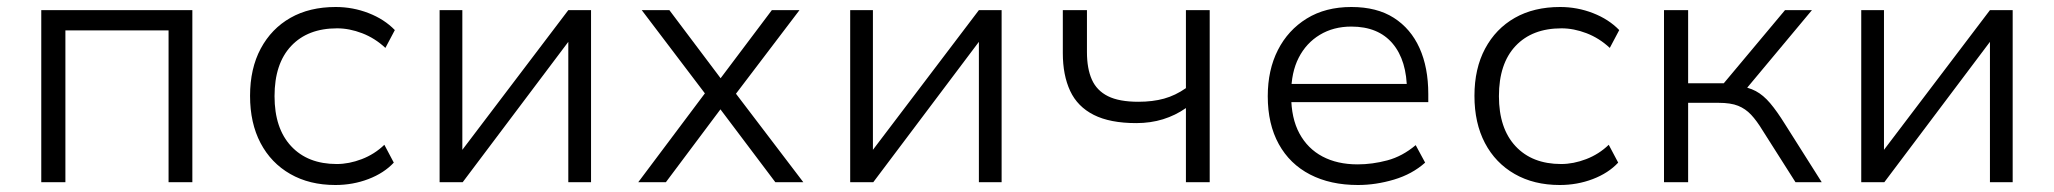

<svg xmlns="http://www.w3.org/2000/svg" viewBox="-20 -521 5873 549"><path d="M98 0V-492H530V0H462V-434H167V0Z M939 8Q865 8 810 -23.5Q755 -55 725 -112Q695 -169 695 -247Q695 -325 725.5 -382Q756 -439 810.5 -470Q865 -501 940 -501Q989 -501 1034 -483.5Q1079 -466 1109 -435L1082 -384Q1052 -412 1015.5 -426Q979 -440 944 -440Q860 -440 812.5 -389.5Q765 -339 765 -246Q765 -154 812.5 -103Q860 -52 943 -52Q978 -52 1014.5 -66Q1051 -80 1079 -107L1106 -56Q1078 -26 1033.5 -9Q989 8 939 8Z M1237 0V-492H1302V-86H1297L1605 -492H1670V0H1605V-408H1610L1303 0Z M1805 0 2009 -272 2010 -235 1815 -492H1894L2043 -294H2038L2187 -492H2266L2073 -238V-268L2277 0H2197L2038 -211H2042L1884 0Z M2411 0V-492H2476V-86H2471L2779 -492H2844V0H2779V-408H2784L2477 0Z M3371 0V-212Q3341 -191 3305.5 -180Q3270 -169 3229 -169Q3154 -169 3107.5 -192.5Q3061 -216 3040 -261Q3019 -306 3019 -369V-492H3088V-372Q3088 -325 3102 -293.5Q3116 -262 3148 -246Q3180 -230 3235 -230Q3276 -230 3308.5 -239Q3341 -248 3371 -269V-492H3439V0Z M3863 8Q3784 8 3726 -22Q3668 -52 3636.5 -109Q3605 -166 3605 -246Q3605 -321 3634 -378Q3663 -435 3716.5 -468Q3770 -501 3844 -501Q3917 -501 3965.5 -470Q4014 -439 4039 -383.5Q4064 -328 4064 -252V-229H3654V-281H4024L4003 -261Q4003 -348 3962 -396.5Q3921 -445 3844 -445Q3793 -445 3754 -421.5Q3715 -398 3693.5 -356Q3672 -314 3672 -255V-247Q3672 -183 3695.5 -139.5Q3719 -96 3761.5 -73.5Q3804 -51 3862 -51Q3904 -51 3947 -62.5Q3990 -74 4028 -106L4055 -56Q4018 -23 3966 -7.5Q3914 8 3863 8Z M4440 8Q4366 8 4311 -23.5Q4256 -55 4226 -112Q4196 -169 4196 -247Q4196 -325 4226.5 -382Q4257 -439 4311.5 -470Q4366 -501 4441 -501Q4490 -501 4535 -483.5Q4580 -466 4610 -435L4583 -384Q4553 -412 4516.5 -426Q4480 -440 4445 -440Q4361 -440 4313.5 -389.5Q4266 -339 4266 -246Q4266 -154 4313.5 -103Q4361 -52 4444 -52Q4479 -52 4515.5 -66Q4552 -80 4580 -107L4607 -56Q4579 -26 4534.5 -9Q4490 8 4440 8Z M4738 0V-492H4807V-283H4909L5084 -492H5161L4964 -256L4947 -276Q4979 -272 5000.5 -260.5Q5022 -249 5041.5 -226Q5061 -203 5084 -166L5189 0H5114L5020 -148Q5003 -176 4987 -193Q4971 -210 4950 -218.5Q4929 -227 4894 -227H4807V0Z M5302 0V-492H5367V-86H5362L5670 -492H5735V0H5670V-408H5675L5368 0Z"/></svg>

Font: Nunito Sans 8pt Light
Style: Regular
Weight: 300
Version: Version 3.101;gftools[0.9.27]